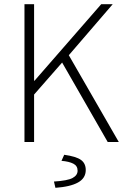

<svg xmlns="http://www.w3.org/2000/svg" viewBox="-20 -679 598 918"><path d="M97 0V-659H143V-293H145L464 -659H519L309 -415L548 0H495L277 -380L143 -227V0ZM245 219 238 189Q303 185 327 172Q351 159 351 137Q351 114 330.5 103.5Q310 93 274 90L287 61Q344 69 367 85.5Q390 102 390 134Q390 173 353 193.5Q316 214 245 219Z"/></svg>

Font: Giro Light
Style: Regular
Weight: 300
Designer: Paul D. Hunt
Foundry: Adobe Systems Incorporated
Version: Version 1.000;PS 1.0;hotconv 1.0.88;makeotf.lib2.5.647800